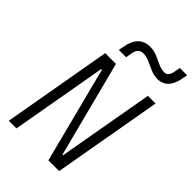

<svg xmlns="http://www.w3.org/2000/svg" viewBox="-275 -1047 1148 1148"><g transform="rotate(45 298.5 -473.0)"><path d="M369.6 0 212.9 -609.4H207L99.6 0H34.7L156.7 -693.4H247.6L404.8 -84H410.2L517.6 -693.4H582.5L460.4 0ZM200.7 -764.6 207 -798.8Q226.6 -911.1 321.3 -911.1Q352.1 -911.1 380.1 -898.9Q408.2 -886.7 435.1 -874.3Q461.9 -861.8 487.8 -861.8Q520.5 -861.8 528.3 -910.6L535.2 -946.3H596.7L590.8 -915.5Q570.8 -804.7 486.3 -804.7Q456.1 -804.7 427.5 -817.1Q398.9 -829.6 372.1 -841.8Q345.2 -854 319.3 -854Q277.8 -854 269 -803.7L262.2 -764.6Z"/></g></svg>

Font: Cascadia Code Light
Style: Italic
Weight: 300
Italic angle: -10°
Monospace: yes
Designer: Aaron Bell
Foundry: Saja Typeworks
Version: Version 2404.023; ttfautohint (v1.8.4)